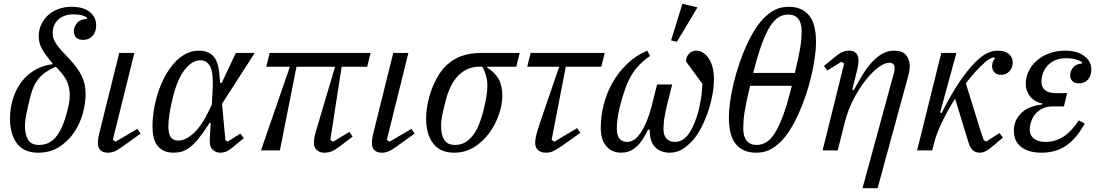

<svg xmlns="http://www.w3.org/2000/svg" viewBox="-20 -796 5807 1016"><path d="M182 12Q107 12 70 -36.5Q33 -85 33 -168Q33 -225 49 -275Q65 -325 94 -363Q123 -401 164.5 -425.5Q206 -450 257 -456L258 -461L252 -468Q232 -492 219 -510.5Q206 -529 198.5 -544.5Q191 -560 188 -574.5Q185 -589 185 -605Q185 -635 196.5 -662.5Q208 -690 230.5 -712Q253 -734 285.5 -747Q318 -760 359 -760Q421 -760 455 -732.5Q489 -705 489 -662Q489 -629 470.5 -607Q452 -585 420 -585Q394 -585 382.5 -598Q371 -611 371 -631Q371 -653 387 -673.5Q403 -694 440 -696V-703Q417 -720 370 -720Q318 -720 288.5 -692.5Q259 -665 259 -624Q259 -611 261 -600Q263 -589 270 -576.5Q277 -564 288.5 -549Q300 -534 320 -513L348 -483Q393 -435 413 -393Q433 -351 433 -298Q433 -250 418 -195.5Q403 -141 372 -95Q341 -49 293.5 -18.5Q246 12 182 12ZM187 -29Q243 -29 278.5 -74.5Q314 -120 336 -209Q344 -239 346.5 -258Q349 -277 349 -294Q349 -333 334 -366Q319 -399 280 -438L275 -443Q218 -419 187 -383Q156 -347 142 -290Q133 -254 127 -228.5Q121 -203 118 -185Q115 -167 113.5 -154Q112 -141 112 -129Q112 -84 128.5 -56.5Q145 -29 187 -29Z M724 -89 629 -21Q602 -1 585 5.5Q568 12 551 12Q498 12 498 -41Q498 -50 499.5 -61.5Q501 -73 506 -93L611 -516H691L577 -56L591 -46L707 -114Z M1155 -247 1167 -115Q1169 -100 1170 -84Q1171 -68 1173 -53L1185 -47L1252 -89L1270 -65L1222 -25Q1196 -3 1180 4.5Q1164 12 1147 12Q1123 12 1106.5 -2.5Q1090 -17 1090 -47Q1090 -58 1090.5 -72Q1091 -86 1093 -112L1095 -146H1089L1080 -132Q1052 -88 1028.5 -60Q1005 -32 984 -16Q963 0 942.5 6Q922 12 899 12Q845 12 816 -21.5Q787 -55 787 -127Q787 -169 794.5 -215.5Q802 -262 816.5 -306.5Q831 -351 852.5 -391Q874 -431 901 -461.5Q928 -492 961 -510Q994 -528 1032 -528Q1080 -528 1107.5 -500.5Q1135 -473 1141 -402L1145 -357H1153L1228 -516H1328ZM924 -52Q962 -52 1005 -91.5Q1048 -131 1085 -209L1101 -243L1104 -298Q1105 -313 1105.5 -328.5Q1106 -344 1106 -361Q1106 -426 1088 -451.5Q1070 -477 1041 -477Q997 -477 958.5 -428.5Q920 -380 897 -289Q884 -238 877.5 -198Q871 -158 871 -127Q871 -86 884.5 -69Q898 -52 924 -52Z M1514 -443H1389L1407 -516H1941L1923 -443H1788L1728 -56L1742 -46L1829 -98L1846 -73L1780 -23Q1753 -2 1735 5Q1717 12 1696 12Q1672 12 1656.5 -1.5Q1641 -15 1641 -41Q1641 -53 1644 -69.5Q1647 -86 1655 -112L1753 -443H1549L1461 0H1361Z M2174 -89 2079 -21Q2052 -1 2035 5.5Q2018 12 2001 12Q1948 12 1948 -41Q1948 -50 1949.5 -61.5Q1951 -73 1956 -93L2061 -516H2141L2027 -56L2041 -46L2157 -114Z M2559 -443 2558 -438Q2597 -415 2617.5 -379.5Q2638 -344 2638 -290Q2638 -243 2620 -190Q2602 -137 2569 -92Q2536 -47 2489 -17.5Q2442 12 2384 12Q2309 12 2272 -37Q2235 -86 2235 -168Q2235 -205 2242.5 -244.5Q2250 -284 2263.5 -321Q2277 -358 2296 -390.5Q2315 -423 2337 -445Q2373 -481 2419 -498.5Q2465 -516 2534 -516H2730L2712 -443ZM2389 -29Q2417 -29 2440 -42Q2463 -55 2481.5 -78.5Q2500 -102 2513.5 -134.5Q2527 -167 2537 -206Q2549 -254 2554 -285Q2559 -316 2559 -345Q2559 -371 2551.5 -397Q2544 -423 2532 -443H2516Q2453 -443 2407 -398Q2361 -353 2338 -262Q2331 -236 2326.5 -216Q2322 -196 2319 -180.5Q2316 -165 2315 -153Q2314 -141 2314 -129Q2314 -84 2330.5 -56.5Q2347 -29 2389 -29Z M2788 -516H3180L3162 -443H2974L2899 -56L2913 -46L3034 -118L3051 -93L2949 -21Q2923 -3 2906 4.5Q2889 12 2869 12Q2843 12 2827.5 -1.5Q2812 -15 2812 -41Q2812 -57 2817 -78.5Q2822 -100 2837 -145L2939 -443H2770Z M3537 -349 3510 -241Q3499 -196 3495 -166.5Q3491 -137 3491 -113Q3491 -78 3508 -61.5Q3525 -45 3552 -45Q3595 -45 3626 -90Q3657 -135 3677 -213Q3694 -281 3697 -352L3610 -471Q3610 -494 3625.5 -511Q3641 -528 3665 -528Q3684 -528 3701 -517Q3718 -506 3731 -486Q3744 -466 3751 -438.5Q3758 -411 3758 -379Q3758 -335 3748.5 -287Q3739 -239 3722.5 -193.5Q3706 -148 3684.5 -109Q3663 -70 3638 -45Q3604 -11 3578 0.5Q3552 12 3525 12Q3477 12 3447.5 -16.5Q3418 -45 3418 -108L3410 -111Q3393 -76 3376 -52Q3359 -28 3341.5 -14Q3324 0 3305.5 6Q3287 12 3267 12Q3219 12 3189 -22Q3159 -56 3159 -120Q3159 -180 3174.5 -241.5Q3190 -303 3221 -358Q3252 -413 3298 -457.5Q3344 -502 3405 -528L3420 -500Q3387 -477 3363.5 -453Q3340 -429 3322 -399Q3304 -369 3289.5 -329.5Q3275 -290 3261 -235Q3244 -167 3244 -116Q3244 -78 3258.5 -61.5Q3273 -45 3299 -45Q3316 -45 3334 -56Q3352 -67 3369 -91.5Q3386 -116 3402.5 -156Q3419 -196 3433 -253L3457 -349ZM3591 -776 3671 -757 3562 -575 3531 -582Z M3981 12Q3912 12 3874.5 -32.5Q3837 -77 3837 -174Q3837 -214 3844 -261.5Q3851 -309 3863 -359Q3875 -409 3892 -459Q3909 -509 3929.5 -554.5Q3950 -600 3973.5 -637.5Q3997 -675 4022 -700Q4052 -730 4082.5 -745Q4113 -760 4154 -760Q4223 -760 4260.5 -715.5Q4298 -671 4298 -574Q4298 -534 4291 -486.5Q4284 -439 4272 -389Q4260 -339 4243 -289Q4226 -239 4205.5 -193.5Q4185 -148 4161.5 -110.5Q4138 -73 4113 -48Q4083 -18 4052.5 -3Q4022 12 3981 12ZM3984 -29Q4011 -29 4035 -43.5Q4059 -58 4081 -93Q4103 -128 4124.5 -186.5Q4146 -245 4168 -334L4170 -342H3949Q3938 -295 3931 -261.5Q3924 -228 3920 -202.5Q3916 -177 3914.5 -157Q3913 -137 3913 -116Q3913 -74 3931 -51.5Q3949 -29 3984 -29ZM4151 -719Q4124 -719 4100 -704.5Q4076 -690 4054 -655Q4032 -620 4010.5 -561Q3989 -502 3967 -414L3966 -410H4186Q4197 -455 4204 -488Q4211 -521 4215 -546Q4219 -571 4220.5 -591Q4222 -611 4222 -632Q4222 -674 4204 -696.5Q4186 -719 4151 -719Z M4447 -460 4432 -469 4358 -423 4340 -447 4394 -491Q4421 -514 4438 -521Q4455 -528 4473 -528Q4523 -528 4523 -475Q4523 -466 4521.5 -454.5Q4520 -443 4515 -423L4490 -322L4498 -319Q4519 -358 4541.5 -395.5Q4564 -433 4590 -462.5Q4616 -492 4646 -510Q4676 -528 4712 -528Q4755 -528 4774.5 -504.5Q4794 -481 4794 -445Q4794 -423 4786 -394L4624 200H4544L4711 -412Q4714 -425 4714 -435Q4714 -464 4686 -464Q4660 -464 4625.5 -437.5Q4591 -411 4557 -367Q4523 -323 4494.5 -267Q4466 -211 4451 -151L4413 0H4333Z M4961 -516H5041L4955 -201L4963 -198Q5010 -292 5054.5 -358.5Q5099 -425 5140 -466Q5175 -501 5203.5 -514.5Q5232 -528 5259 -528Q5298 -528 5318.5 -510.5Q5339 -493 5339 -466Q5339 -439 5322 -419.5Q5305 -400 5278 -400Q5255 -400 5242.5 -413Q5230 -426 5230 -446Q5230 -472 5245 -487L5242 -492H5241Q5230 -492 5213.5 -482.5Q5197 -473 5166 -442Q5127 -403 5091 -355L5169 -103L5186 -54L5199 -47L5269 -92L5287 -68L5234 -23Q5209 -2 5194 5Q5179 12 5164 12Q5144 12 5129 0Q5114 -12 5105 -42L5034 -274Q4994 -211 4964 -148Q4934 -85 4921 -32L4913 0H4833Z M5551 -233Q5506 -233 5475 -208.5Q5444 -184 5433 -141Q5429 -125 5429 -109Q5429 -80 5451 -62.5Q5473 -45 5512 -45Q5562 -45 5604.5 -71Q5647 -97 5689 -159L5720 -142Q5696 -99 5670.5 -69.5Q5645 -40 5616.5 -22Q5588 -4 5557 4Q5526 12 5492 12Q5423 12 5384 -18Q5345 -48 5345 -105Q5345 -158 5383 -196.5Q5421 -235 5495 -243L5496 -248Q5454 -257 5431 -285.5Q5408 -314 5408 -352Q5408 -386 5423 -418Q5438 -450 5465.5 -474.5Q5493 -499 5531.5 -513.5Q5570 -528 5617 -528Q5679 -528 5717 -500Q5755 -472 5755 -428Q5755 -396 5737.5 -375.5Q5720 -355 5689 -355Q5665 -355 5654 -367.5Q5643 -380 5643 -398Q5643 -419 5658 -438.5Q5673 -458 5706 -460V-467Q5673 -488 5623 -488Q5572 -488 5539 -463Q5506 -438 5495 -395Q5491 -379 5491 -364Q5491 -303 5570 -303H5627L5610 -233Z"/></svg>

Font: IBM Plex Serif
Style: Italic
Weight: 400
Italic angle: -14°
Designer: Mike Abbink, Paul van der Laan, Pieter van Rosmalen
Foundry: Bold Monday
Version: Version 3.001